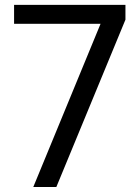

<svg xmlns="http://www.w3.org/2000/svg" viewBox="-20 -752 561 772"><path d="M206.5 0H113.8L384.3 -656.2H36.6V-732.4H484.4V-672.9Z"/></svg>

Font: Kumbh Sans
Style: Regular
Weight: 400
Version: Version 1.005